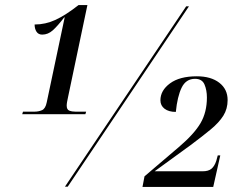

<svg xmlns="http://www.w3.org/2000/svg" viewBox="-20 -739 967 760"><path d="M68 -287 71 -297H116Q133 -297 146.5 -303Q160 -309 165 -334L236 -670H234Q208 -636 189 -619Q170 -602 147 -602Q132 -602 124.5 -613.5Q117 -625 117 -642Q160 -642 200 -660.5Q240 -679 291 -719H326L249 -353Q247 -344 245.5 -335.5Q244 -327 244 -321Q244 -305 254.5 -301Q265 -297 279 -297H321L318 -287ZM237 0 717 -714H728L248 0ZM544 1 552 -41 688 -157Q749 -209 774 -252Q799 -295 799 -353Q799 -382 789.5 -404.5Q780 -427 752 -427Q716 -427 699 -392Q682 -357 676 -296Q648 -296 631.5 -308.5Q615 -321 615 -342Q615 -381 653 -409Q691 -437 759 -437Q815 -437 848 -411.5Q881 -386 881 -343Q881 -308 864 -281Q847 -254 814.5 -227Q782 -200 735 -165L592 -61H782Q805 -61 817 -71Q829 -81 836 -102L842 -124H852L824 1Z"/></svg>

Font: Noto Serif Display SemiCondensed Medium
Style: Italic
Weight: 500
Width: 4
Italic angle: -12°
Designer: Monotype Design Team
Foundry: Monotype Imaging Inc.
Version: Version 2.009